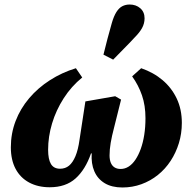

<svg xmlns="http://www.w3.org/2000/svg" viewBox="-20 -816 852 850"><path d="M200 13Q148 13 109 -8Q70 -29 49 -68.5Q28 -108 28 -164Q28 -225 49 -280Q70 -335 109 -381Q148 -427 201 -461Q254 -495 316 -514L344 -473Q296 -434 262 -381Q228 -328 210.5 -269.5Q193 -211 193 -153Q193 -111 205.5 -90Q218 -69 246 -69Q269 -69 285.5 -82.5Q302 -96 314 -124.5Q326 -153 332 -197L358 -367L490 -390L516 -375L485 -251Q475 -213 470 -183.5Q465 -154 465 -128Q465 -109 470.5 -95.5Q476 -82 487 -75Q498 -68 514 -68Q533 -68 549.5 -78.5Q566 -89 579.5 -109Q593 -129 603 -156.5Q613 -184 618.5 -218.5Q624 -253 624 -293Q624 -349 608.5 -394Q593 -439 565 -478L605 -514Q660 -495 700 -461Q740 -427 762.5 -379.5Q785 -332 785 -272Q785 -225 772 -182.5Q759 -140 735.5 -104Q712 -68 679 -41.5Q646 -15 606 -0.5Q566 14 522 14Q475 14 443.5 -5Q412 -24 397.5 -58Q383 -92 386 -137H383Q358 -65 314.5 -26Q271 13 200 13ZM438 -574Q447 -610 456 -645Q465 -680 475 -714Q484 -745 495.5 -763Q507 -781 521.5 -788.5Q536 -796 554 -796Q582 -796 601 -779.5Q620 -763 620 -735Q620 -712 609 -692Q598 -672 576 -650Q552 -624 529 -601Q506 -578 481 -552Z"/></svg>

Font: Source Serif 4 ExtraBold
Style: Italic
Weight: 800
Italic angle: -12°
Designer: Frank Grießhammer
Foundry: Adobe Systems Incorporated
Version: Version 4.004;hotconv 1.0.116;makeotfexe 2.5.65601